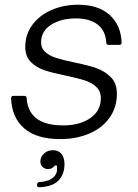

<svg xmlns="http://www.w3.org/2000/svg" viewBox="-20 -579 583 813"><path d="M27 -163Q27 -173 37 -173H83Q93 -173 93 -163Q96 -108 134 -78Q172 -48 248 -48Q318 -48 362.5 -79Q407 -110 407 -163Q407 -193 387 -211.5Q367 -230 338 -239Q309 -248 258 -259Q203 -270 168.5 -281.5Q134 -293 110.5 -316.5Q87 -340 87 -380Q87 -434 117.5 -474.5Q148 -515 199 -537Q250 -559 311 -559Q396 -559 444 -516Q492 -473 495 -399Q495 -389 485 -389H440Q430 -389 430 -399Q427 -449 393.5 -475Q360 -501 301 -501Q238 -501 196 -474Q154 -447 154 -400Q154 -374 172.5 -358Q191 -342 218.5 -333.5Q246 -325 293 -315Q352 -303 388 -290.5Q424 -278 449.5 -252Q475 -226 475 -182Q475 -124 443.5 -80Q412 -36 357 -13Q302 10 235 10Q135 10 82.5 -35.5Q30 -81 27 -163ZM137 203V201Q138 192 148 192Q179 190 198 178Q217 166 221 146Q222 137 221 122H212Q201 137 184 137Q170 137 160.5 128Q151 119 151 105Q151 85 166.5 71Q182 57 204 57Q228 57 240.5 73Q253 89 253 116Q253 158 228.5 184.5Q204 211 147 214Q135 214 137 203Z"/></svg>

Font: Open Sauce Two Light Italic
Style: Regular
Weight: 300
Italic angle: -10°
Designer: Alfredo Marco Pradil
Foundry: Creative Sauce Fz LLC
Version: Version 1.477